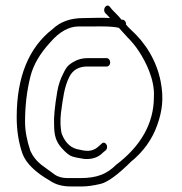

<svg xmlns="http://www.w3.org/2000/svg" viewBox="-20 -717 653 690"><path d="M407.2 -617C414.7 -609 424.8 -597.8 437.7 -583.4C452.3 -568.9 466.8 -551.8 479.7 -531.9C503.9 -494.7 536.6 -430.9 533.1 -369C533.1 -271.7 484.1 -190.3 397.6 -125C365.1 -92.9 331 -77 268.8 -77H222.7C203.1 -77 187.1 -81.7 174.7 -91C162.2 -100.3 146.4 -111.4 129.2 -124.3C112.1 -137.2 98.6 -154.1 89 -175C76.3 -213 70 -247.7 70 -279C70 -336.3 76.4 -390.6 89.3 -442.1C99.7 -483.8 123.6 -524.8 160.8 -565C193.5 -603 227.7 -622 263.2 -622H324.8C355.3 -622 382.1 -622.7 407.2 -617ZM422.4 -646H416.8C411.5 -652.7 405.9 -659 400 -665L382.4 -683L374.4 -693C362.6 -706.4 346.7 -683.3 358.4 -670L367.2 -661C369.3 -658.3 372 -655.3 375.2 -652C353.2 -654.5 305.4 -652 278.8 -652C233.9 -652 196.9 -639.1 169.6 -613C84 -547 40 -441.4 40 -296.1C40 -247.7 47 -203.7 61 -164C74.3 -129.7 107 -97.7 159 -68C178.8 -54 203.6 -47 233.6 -47H277.1C293.8 -47 315.1 -50 340.9 -56C366.8 -62 402.9 -88.6 450.8 -135.9C495.5 -172.2 527 -216.3 545.3 -268.1C563.4 -319.3 568.9 -363.9 557.6 -423C542.6 -501.5 500 -565.4 452.1 -608.5C442.4 -617.5 436.5 -624.3 432.8 -629C433.9 -637.6 428.2 -644.8 422.4 -646ZM364 -508H293.6C269.8 -508 248 -499.8 228 -483.5C221.1 -477.8 214.4 -468 208 -454C197.2 -433.7 189.7 -411.4 185.6 -387C176.7 -334.1 173 -295.1 174.4 -270C174.4 -230.9 180.8 -208.4 201.6 -185C216.9 -167.7 229.7 -157.6 239.9 -154.6C258.2 -149.1 264.6 -149.5 281.6 -146C310.1 -143.3 333 -150.9 350.4 -169L360 -177C372.8 -189 358.4 -213 345.6 -201L336.8 -193C318.6 -176.4 302.1 -170.1 266.4 -179C237 -183.1 215.8 -201.4 202.8 -234C196.8 -249 195.9 -287.6 199.1 -311.4C206.1 -363.5 211.1 -405.2 229.1 -440.7C241.7 -465.6 263.2 -478 293.6 -478H364C370.6 -478 376 -484.1 376 -492.5C376 -500.8 370.5 -508 364 -508Z"/></svg>

Font: MewTooHand
Style: Condensed
Weight: 400
Designer: Mew Too, Robert Jablonski
Version: Version 0.77